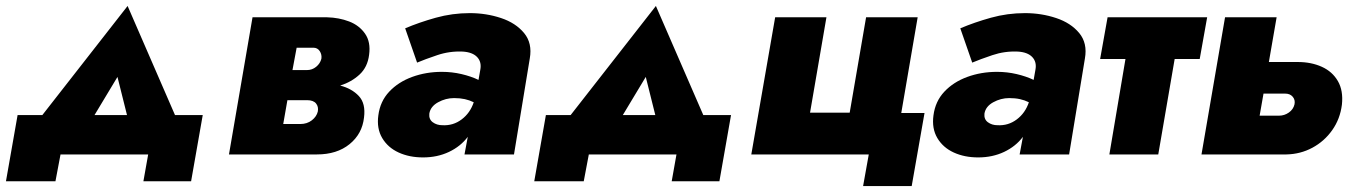

<svg xmlns="http://www.w3.org/2000/svg" viewBox="-27 -518 4566 644"><path d="M470 0H176L159 90H-7L32 -132H115L401 -498L560 -132H653L614 90H454ZM367 -260 290 -132H399Z M820 -460H1070Q1110 -459 1144 -446Q1178 -433 1197.5 -405Q1217 -377 1211 -334Q1206 -293 1179 -268Q1152 -243 1114 -231Q1153 -221 1176.5 -196Q1200 -171 1194 -124Q1188 -69 1145.5 -34.5Q1103 0 1036 0H905H741ZM1024 -358H968L954 -283H1003Q1020 -283 1033.5 -294Q1047 -305 1051 -321Q1053 -335 1045.5 -346.5Q1038 -358 1024 -358ZM1003 -182H937L923 -102H980Q1003 -102 1019 -114.5Q1035 -127 1039 -144Q1042 -160 1033 -171Q1024 -182 1003 -182Z M1372 -308 1332 -423Q1379 -443 1434.5 -458.5Q1490 -474 1549 -474Q1604 -474 1653.5 -457.5Q1703 -441 1731 -407Q1759 -373 1750 -322L1697 0H1531L1542 -59Q1518 -27 1479 -8.5Q1440 10 1392 10Q1346 10 1310 -6.5Q1274 -23 1255 -55Q1236 -87 1242 -131Q1248 -178 1278.5 -210.5Q1309 -243 1355.5 -260Q1402 -277 1455 -277Q1489 -277 1521 -269.5Q1553 -262 1578 -250L1584 -284Q1589 -310 1573.5 -326.5Q1558 -343 1525 -345Q1481 -347 1439.5 -333Q1398 -319 1372 -308ZM1413 -137Q1411 -118 1424.5 -108Q1438 -98 1457 -98Q1493 -96 1521.5 -117.5Q1550 -139 1562 -175Q1548 -182 1532 -185.5Q1516 -189 1496 -189Q1468 -189 1442.5 -175Q1417 -161 1413 -137Z M2242 0H1948L1931 90H1765L1804 -132H1887L2173 -498L2332 -132H2425L2386 90H2226ZM2139 -260 2062 -132H2171Z M2996 -139H3074L3031 106H2868L2887 0H2493L2573 -460H2745L2690 -140H2823L2878 -460H3051Z M3234 -308 3194 -423Q3241 -443 3296.5 -458.5Q3352 -474 3411 -474Q3466 -474 3515.5 -457.5Q3565 -441 3593 -407Q3621 -373 3612 -322L3559 0H3393L3404 -59Q3380 -27 3341 -8.5Q3302 10 3254 10Q3208 10 3172 -6.5Q3136 -23 3117 -55Q3098 -87 3104 -131Q3110 -178 3140.5 -210.5Q3171 -243 3217.5 -260Q3264 -277 3317 -277Q3351 -277 3383 -269.5Q3415 -262 3440 -250L3446 -284Q3451 -310 3435.5 -326.5Q3420 -343 3387 -345Q3343 -347 3301.5 -333Q3260 -319 3234 -308ZM3275 -137Q3273 -118 3286.5 -108Q3300 -98 3319 -98Q3355 -96 3383.5 -117.5Q3412 -139 3424 -175Q3410 -182 3394 -185.5Q3378 -189 3358 -189Q3330 -189 3304.5 -175Q3279 -161 3275 -137Z M3688 -460H4022L3997 -320H3913L3858 0H3694L3748 -320H3663Z M4082 -460H4255L4229 -310H4326Q4371 -310 4406.5 -294Q4442 -278 4460.5 -246Q4479 -214 4474 -167Q4468 -119 4441.5 -81.5Q4415 -44 4375 -22.5Q4335 -1 4288 0H4176H4003ZM4284 -204H4211L4198 -130H4263Q4281 -130 4296 -140.5Q4311 -151 4315 -168Q4318 -183 4309 -193.5Q4300 -204 4284 -204Z"/></svg>

Font: Jost* Heavy
Style: Italic
Weight: 800
Italic angle: -10°
Version: Version 3.7